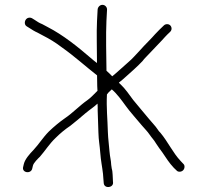

<svg xmlns="http://www.w3.org/2000/svg" viewBox="-20 -711 832 795"><path d="M384.2 -671 381.7 -624C379.1 -574.9 381.7 -506.6 381.6 -450C372.6 -456.7 364 -463.7 355.7 -471C303.2 -516.3 241.3 -566.2 177.4 -599L155 -611C143.5 -615.4 133.4 -621.8 123 -629L113.3 -635C108.8 -637.7 103.8 -638.5 98.4 -637.5C82.3 -634.5 76.8 -610.1 90.5 -602L100.2 -596C112 -588.3 123.2 -581.2 135.2 -576L157.6 -564C186.2 -549.3 207.7 -536.5 236 -515C288.2 -478.3 332.5 -437.5 381.9 -399C382.4 -383.7 382.7 -369 382.6 -355C383.1 -345 383.1 -345 383.6 -335C370.3 -322.4 357.1 -306.9 341.5 -296C311.1 -275.1 280 -242.3 249.6 -222C227.1 -206.5 203.8 -187 182.8 -167C157.4 -141.5 141.7 -114.5 117.7 -89C104 -74.8 83.6 -52.5 78.7 -32L76.1 -21C68.2 5.1 109.3 11 113.7 -14L116.3 -25C118.8 -36.5 137.4 -54.6 145.2 -62C168.1 -88.2 184.1 -115.1 210.3 -140C229 -158.8 250.1 -176.1 271 -190C291.6 -205.6 312.7 -224.4 333.7 -242C352.9 -258.1 367.4 -266.5 383.8 -282C384.6 -271.3 384.7 -262.3 384.4 -255C385.7 -227.6 386.5 -190.5 387.5 -162C388.4 -128.3 392.6 -111.8 395.1 -79C397.7 -43.9 403 -21.8 406.5 9C407.1 17 407.1 17 407.7 25C408.3 33 408.9 39.6 409.5 47C411.4 72.5 452.7 66.8 447.8 42C446.2 24.3 447.5 1.9 442.7 -13C441.9 -18 441.9 -18 440.5 -28C439.7 -49.1 435.5 -58.8 433.4 -84C431.1 -116.4 427.8 -132 426.6 -165C425.3 -218.9 419.9 -265.3 422.8 -320C426 -324 426 -324 429.2 -328C436.6 -335 436.6 -335 442.9 -341C464.1 -323.3 484.2 -295 500.3 -273C514.6 -252.1 552.8 -209.7 567.1 -192C574.1 -183.3 592.4 -164.9 599.1 -154C608.9 -139.5 616.9 -132.8 626.1 -117C636.7 -101.3 640.6 -95.2 652.2 -80C668.3 -56.2 680.2 -36.8 699.8 -16L710.3 -6C713.4 -2 717.8 0 723.5 0C734.8 0 743.4 -8.2 744 -19.5C744.3 -25.2 742.6 -29.7 738.7 -33L728.3 -44C695.7 -78.4 675.2 -124.2 644.4 -161C640 -165 635.9 -170 632.2 -176C624.9 -187.9 605.7 -207.3 597.4 -218C583.6 -235.2 547 -277.6 531.6 -297C516.2 -317.9 498.2 -344.2 479 -362C476.4 -364 474.2 -366.3 472.3 -369C488.1 -380.4 520 -411.1 535.2 -424C545.7 -434 545.7 -434 554.2 -442C559.8 -447.3 565.1 -452.7 570 -458C571.8 -461.2 581.1 -471.4 583.8 -474L603.9 -495C622.6 -515.5 633.2 -525 650.5 -544C656.9 -551 656.9 -551 663.2 -558C669.9 -565.4 676.3 -571.4 683.3 -578C696.9 -588.9 689.8 -611 672.5 -611C666.9 -611 662.3 -609.3 658.8 -606C646.4 -594.2 633.2 -581.5 621.8 -569L609.1 -555C597.4 -541.8 591.2 -537.2 576.3 -521L556.2 -499C538.4 -480.6 529.8 -469.2 510.7 -453C492.4 -437.2 462.2 -409 444.7 -395C444.7 -395.7 444.4 -396 443.8 -396C436.2 -404 428.6 -411.3 420.9 -418C420.1 -469 418 -572.9 420.7 -624L423.2 -671C423.7 -681.6 414.8 -691 404.2 -691C393.6 -691 384.7 -681.6 384.2 -671Z"/></svg>

Font: Just Breathe
Style: Obl1
Weight: 400
Foundry: Cannot Into Space Fonts
Version: Version 0.72